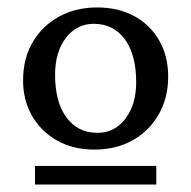

<svg xmlns="http://www.w3.org/2000/svg" viewBox="-20 -726 514 516"><path d="M233 -324Q177 -324 134 -348Q91 -372 66.5 -414Q42 -456 42 -510Q42 -568 67.5 -612Q93 -656 138 -681Q183 -706 241 -706Q298 -706 341 -682.5Q384 -659 408 -617Q432 -575 432 -520Q432 -463 406.5 -418.5Q381 -374 336.5 -349Q292 -324 233 -324ZM242 -369Q288 -369 317 -407Q346 -445 346 -505Q346 -579 315.5 -620.5Q285 -662 232 -662Q186 -662 157 -624Q128 -586 128 -525Q128 -452 158.5 -410.5Q189 -369 242 -369ZM74 -230V-280H400V-230Z"/></svg>

Font: Platypi Light
Style: Regular
Weight: 400
Version: Version 1.200